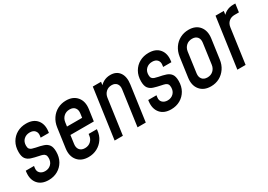

<svg xmlns="http://www.w3.org/2000/svg" viewBox="-0 -1180 2532 1814"><g transform="rotate(-30 1266.0 -273.0)"><path d="M173 12.5Q95.5 12.5 56 -34.5Q16.5 -81.5 25.5 -158L27.5 -173H117.5L114.5 -152.5Q109.5 -118 130.2 -97.8Q151 -77.5 185.5 -77.5Q224.5 -77.5 250 -102.5Q275.5 -127.5 275.5 -169Q275.5 -192 267.2 -203.8Q259 -215.5 243.5 -221Q228 -226.5 206 -230.5Q161 -239.5 127.2 -250.2Q93.5 -261 75 -285.2Q56.5 -309.5 56.5 -359.5Q56.5 -419 82.2 -463.8Q108 -508.5 152 -533Q196 -557.5 251.5 -557.5Q329.5 -557.5 368.5 -510.5Q407.5 -463.5 397.5 -387.5L395.5 -373H305.5L308.5 -392.5Q313.5 -425.5 295 -446.5Q276.5 -467.5 239.5 -467.5Q200 -467.5 173.8 -443Q147.5 -418.5 147.5 -376Q147.5 -353 156.2 -341.5Q165 -330 180.8 -324.8Q196.5 -319.5 218 -315Q264 -306.5 297.2 -295.5Q330.5 -284.5 348.8 -259.8Q367 -235 367 -185.5Q367 -126.5 341.8 -82Q316.5 -37.5 272.5 -12.5Q228.5 12.5 173 12.5Z M608 12.5Q530.5 12.5 489.5 -37Q448.5 -86.5 459.5 -167L489 -378.5Q496.5 -432 524 -472.5Q551.5 -513 593.8 -535.2Q636 -557.5 687.5 -557.5Q764 -557.5 805 -508.2Q846 -459 834.5 -378.5L817 -254.5H547L558.5 -339.5H738.5L744.5 -383.5Q750 -421.5 731.2 -444.5Q712.5 -467.5 674.5 -467.5Q636.5 -467.5 610.8 -444.5Q585 -421.5 579.5 -383.5L549 -162Q544 -124.5 562.8 -101Q581.5 -77.5 620 -77.5Q658.5 -77.5 684 -101.2Q709.5 -125 713.5 -162L715.5 -177H805.5L804.5 -167Q799.5 -113 772.2 -72.8Q745 -32.5 702.2 -10Q659.5 12.5 608 12.5Z M897 0 973.5 -545H1063.5L1052.5 -467.5L1039 -485.5Q1062 -521 1095.8 -539.2Q1129.5 -557.5 1170 -557.5Q1236.5 -557.5 1269.2 -511Q1302 -464.5 1290.5 -383.5L1237 0H1147L1200.5 -383.5Q1206 -421.5 1187.8 -444.5Q1169.5 -467.5 1133.5 -467.5Q1096.5 -467.5 1071.2 -444.5Q1046 -421.5 1040.5 -383.5L987 0Z M1509 12.5Q1431.5 12.5 1392 -34.5Q1352.5 -81.5 1361.5 -158L1363.5 -173H1453.5L1450.5 -152.5Q1445.5 -118 1466.2 -97.8Q1487 -77.5 1521.5 -77.5Q1560.5 -77.5 1586 -102.5Q1611.5 -127.5 1611.5 -169Q1611.5 -192 1603.2 -203.8Q1595 -215.5 1579.5 -221Q1564 -226.5 1542 -230.5Q1497 -239.5 1463.2 -250.2Q1429.5 -261 1411 -285.2Q1392.5 -309.5 1392.5 -359.5Q1392.5 -419 1418.2 -463.8Q1444 -508.5 1488 -533Q1532 -557.5 1587.5 -557.5Q1665.5 -557.5 1704.5 -510.5Q1743.5 -463.5 1733.5 -387.5L1731.5 -373H1641.5L1644.5 -392.5Q1649.5 -425.5 1631 -446.5Q1612.5 -467.5 1575.5 -467.5Q1536 -467.5 1509.8 -443Q1483.5 -418.5 1483.5 -376Q1483.5 -353 1492.2 -341.5Q1501 -330 1516.8 -324.8Q1532.5 -319.5 1554 -315Q1600 -306.5 1633.2 -295.5Q1666.5 -284.5 1684.8 -259.8Q1703 -235 1703 -185.5Q1703 -126.5 1677.8 -82Q1652.5 -37.5 1608.5 -12.5Q1564.5 12.5 1509 12.5Z M1943.5 12.5Q1866.5 12.5 1825.5 -37Q1784.5 -86.5 1795.5 -167L1825 -378.5Q1833 -432.5 1860.5 -472.8Q1888 -513 1930.2 -535.2Q1972.5 -557.5 2023.5 -557.5Q2101 -557.5 2141 -508Q2181 -458.5 2170 -378.5L2140.5 -167Q2133.5 -113.5 2106 -73Q2078.5 -32.5 2036.8 -10Q1995 12.5 1943.5 12.5ZM1956 -77.5Q1994 -77.5 2019.5 -101Q2045 -124.5 2050 -162L2080.5 -383.5Q2086 -421.5 2067.2 -444.5Q2048.5 -467.5 2010.5 -467.5Q1972.5 -467.5 1946.8 -444.5Q1921 -421.5 1915.5 -383.5L1885 -162Q1880 -124.5 1899 -101Q1918 -77.5 1956 -77.5Z M2236 0 2312.5 -545H2402.5L2390.5 -463L2377.5 -482Q2400.5 -516.5 2434.2 -534Q2468 -551.5 2508 -551.5H2532L2519.5 -461.5H2471Q2434.5 -461.5 2409.5 -440Q2384.5 -418.5 2379 -380.5L2326 0Z"/></g></svg>

Font: Mohave Light Medium
Style: Italic
Weight: 500
Italic angle: -8°
Version: Version 2.003